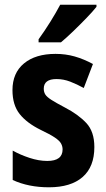

<svg xmlns="http://www.w3.org/2000/svg" viewBox="-20 -786 451 816"><path d="M381 -161Q381 -77 331 -33.5Q281 10 188 10Q101 10 34 -21V-146Q66 -128 105.5 -115Q145 -102 181 -102Q246 -102 246 -151Q246 -164 239.5 -176Q233 -188 213 -201.5Q193 -215 153 -234Q94 -263 63.5 -301.5Q33 -340 33 -403Q33 -476 82 -516.5Q131 -557 216 -557Q259 -557 297.5 -546Q336 -535 375 -514L336 -412Q307 -428 278.5 -439Q250 -450 220 -450Q166 -450 166 -409Q166 -395 172.5 -384.5Q179 -374 198.5 -361.5Q218 -349 256 -329Q312 -300 346.5 -263.5Q381 -227 381 -161ZM390 -757Q375 -738 348.5 -710.5Q322 -683 292.5 -654.5Q263 -626 239 -606H144V-619Q170 -655 194 -693.5Q218 -732 236 -766H390Z"/></svg>

Font: Noto Sans Thai Cond
Style: Bold
Weight: 700
Width: 3
Designer: Monotype Design Team
Foundry: Monotype Imaging Inc.
Version: Version 2.002; ttfautohint (v1.8.4.7-5d5b)